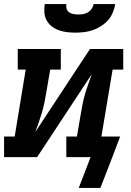

<svg xmlns="http://www.w3.org/2000/svg" viewBox="-24 -770 644 941"><path d="M345 -610Q324 -610 303.5 -612.5Q283 -615 264 -622Q245 -629 229.5 -641Q214 -653 204.5 -670.5Q195 -688 193.5 -708.5Q192 -729 195 -750H301Q299 -738 302.5 -727Q306 -716 315 -709.5Q324 -703 336 -701Q348 -699 359 -699Q372 -699 384 -701Q396 -703 407 -709.5Q418 -716 425.5 -727Q433 -738 435 -750H541Q537 -729 528.5 -708Q520 -687 505 -670.5Q490 -654 470.5 -641.5Q451 -629 430 -622Q409 -615 387.5 -612.5Q366 -610 345 -610ZM362 151 420 0H301V-101H353L372 -212Q376 -237 381 -261.5Q386 -286 393 -310Q400 -334 409 -358.5Q418 -383 426 -407L158 0H-4V-101H48L102 -429H63V-530H274V-429H222L203 -318Q199 -293 194 -268.5Q189 -244 182 -220Q175 -196 166.5 -171.5Q158 -147 149 -123L417 -530H580V-429H528L473 -101H565L517 25L468 151Z"/></svg>

Font: Iosevka Slab Extended Oblique
Style: Bold
Weight: 700
Width: 7
Italic angle: -9°
Monospace: yes
Designer: Belleve Invis
Foundry: Belleve Invis
Version: Version 11.1.1; ttfautohint (v1.8.3)